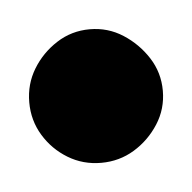

<svg xmlns="http://www.w3.org/2000/svg" viewBox="-39 -1100 179 179"><g transform="rotate(-5 50.5 -1010.5)"><path d="M-12 -1010Q-12 -993 -3.5 -979Q5 -965 19 -956.5Q33 -948 50 -948Q67 -948 81 -956.5Q95 -965 104 -979Q113 -993 113 -1010Q113 -1027 104 -1041Q95 -1055 81 -1064Q67 -1073 50 -1073Q33 -1073 19 -1064Q5 -1055 -3.5 -1041Q-12 -1027 -12 -1010Z"/></g></svg>

Font: Linefont Medium
Style: Regular
Weight: 500
Monospace: yes
Version: Version 3.002;gftools[0.9.33]